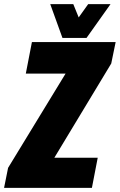

<svg xmlns="http://www.w3.org/2000/svg" viewBox="-75 -916 584 936"><path d="M-55.2 0H373L401.4 -147H189.9L467.3 -606.4L488.8 -710.9H80.6L50.8 -557.1H244.6L-35.6 -97.7ZM229.5 -731H346.7L463.9 -896H355L308.6 -831.1L282.2 -896H169.9Z"/></svg>

Font: Roboto Flex Super Cond Black
Style: Italic
Weight: 900
Width: 3
Italic angle: -10°
Designer: Berlow after Robertson
Foundry: Google
Version: Version 3.200;Glyphs 3.3 (3311)